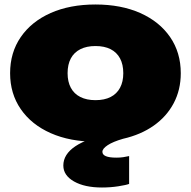

<svg xmlns="http://www.w3.org/2000/svg" viewBox="-20 -613 850 855"><path d="M528 5Q483 18 459.5 33.5Q436 49 436 63Q436 89 498 89Q515 89 528.5 87Q542 85 555 82V206Q542 211 507 216.5Q472 222 434 222Q357 222 309.5 195Q262 168 262 124Q262 74 316 38Q370 2 477 -18L456 16Q443 17 430.5 17.5Q418 18 406 18Q292 18 206 -20Q120 -58 72.5 -127Q25 -196 25 -287Q25 -379 72.5 -448Q120 -517 205.5 -555Q291 -593 405 -593Q519 -593 604.5 -555Q690 -517 737.5 -448Q785 -379 785 -287Q785 -213 753.5 -153.5Q722 -94 664.5 -53.5Q607 -13 528 5ZM281 -287Q281 -249 295.5 -222Q310 -195 338 -181Q366 -167 405 -167Q445 -167 472.5 -181Q500 -195 514.5 -222Q529 -249 529 -287Q529 -326 514.5 -353Q500 -380 472.5 -394Q445 -408 405 -408Q366 -408 338 -394Q310 -380 295.5 -353Q281 -326 281 -287Z"/></svg>

Font: Unbounded Black
Style: Regular
Weight: 900
Designer: Luke Prowse, Jean-Baptiste Morizot, Fátima Lázaro, Florian Runge
Foundry: NaN
Version: Version 1.701;gftools[0.9.28.dev5+ged2979d]